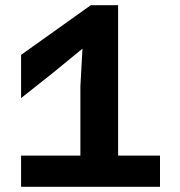

<svg xmlns="http://www.w3.org/2000/svg" viewBox="-20 -718 690 738"><path d="M289 0V-386L297 -531L181 -436L61 -341V-507L329 -698H434V0ZM61 0V-120H595V0Z"/></svg>

Font: Azeret Mono SemiBold
Style: Regular
Weight: 600
Designer: Martin Vácha
Foundry: Displaay
Version: Version 1.002